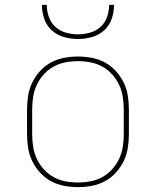

<svg xmlns="http://www.w3.org/2000/svg" viewBox="-20 -760 640 788"><path d="M300 8Q271 8 242.5 2.5Q214 -3 189 -16.5Q164 -30 144.5 -51.5Q125 -73 112.5 -98.5Q100 -124 95.5 -152.5Q91 -181 91 -210V-310Q91 -339 95.5 -367.5Q100 -396 112.5 -421.5Q125 -447 144.5 -468.5Q164 -490 189 -503.5Q214 -517 242.5 -522.5Q271 -528 300 -528Q329 -528 357.5 -522.5Q386 -517 411 -503.5Q436 -490 455.5 -468.5Q475 -447 487.5 -421.5Q500 -396 504.5 -367.5Q509 -339 509 -310V-210Q509 -181 504.5 -152.5Q500 -124 487.5 -98.5Q475 -73 455.5 -51.5Q436 -30 411 -16.5Q386 -3 357.5 2.5Q329 8 300 8ZM300 -11Q326 -11 352 -16Q378 -21 400.5 -33.5Q423 -46 440.5 -65.5Q458 -85 469 -108.5Q480 -132 484 -158Q488 -184 488 -210V-310Q488 -336 484 -362Q480 -388 469 -411.5Q458 -435 440.5 -454.5Q423 -474 400.5 -486.5Q378 -499 352 -504Q326 -509 300 -509Q274 -509 248 -504Q222 -499 199.5 -486.5Q177 -474 159.5 -454.5Q142 -435 131 -411.5Q120 -388 116 -362Q112 -336 112 -310V-210Q112 -184 116 -158Q120 -132 131 -108.5Q142 -85 159.5 -65.5Q177 -46 199.5 -33.5Q222 -21 248 -16Q274 -11 300 -11ZM300 -600Q271 -600 242.5 -608Q214 -616 192.5 -635.5Q171 -655 161.5 -683Q152 -711 152 -740H172Q172 -715 180.5 -690.5Q189 -666 207.5 -649.5Q226 -633 250.5 -626Q275 -619 300 -619Q325 -619 349.5 -626Q374 -633 392.5 -649.5Q411 -666 419.5 -690.5Q428 -715 428 -740H448Q448 -711 438.5 -683Q429 -655 407.5 -635.5Q386 -616 357.5 -608Q329 -600 300 -600Z"/></svg>

Font: Iosevka Aile Thin
Style: Regular
Weight: 100
Designer: Belleve Invis
Foundry: Belleve Invis
Version: Version 31.1.0; ttfautohint (v1.8.4)